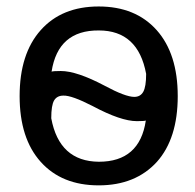

<svg xmlns="http://www.w3.org/2000/svg" viewBox="-20 -555 597 587"><path d="M460 -60.5Q394.5 11.7 281.7 11.7Q168.9 11.7 104.5 -60.1Q40 -131.8 40 -261.2Q40 -390.6 104.5 -462.9Q168.9 -535.2 281.7 -535.2Q394.5 -535.2 459 -462.9Q523.4 -390.6 523.4 -261.2Q523.4 -131.8 460 -60.5ZM137.7 -335.9Q141.6 -337.9 166 -337.9Q214.8 -337.9 299.8 -293Q363.3 -258.8 390.6 -258.8Q409.2 -258.8 418 -274.4Q426.8 -290 426.8 -329.1Q402.3 -461.9 282.2 -461.9Q157.2 -462.9 137.7 -335.9ZM136.7 -193.4Q161.1 -61.5 282.2 -60.5Q407.2 -60.5 425.8 -186.5Q421.9 -184.6 398.4 -184.6Q349.6 -184.6 263.7 -230.5Q199.2 -263.7 173.8 -262.7Q154.3 -262.7 145.5 -248Q136.7 -233.4 136.7 -193.4Z"/></svg>

Font: Nasu
Style: Regular
Weight: 400
Designer: Ryoko NISHIZUKA (kana &amp; ideographs); Paul D. Hunt (Latin, Greek &amp; Cyrillic); Wenlong ZHANG (bopomofo); Sandoll C
Version: Version 2014.1215